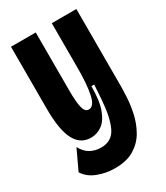

<svg xmlns="http://www.w3.org/2000/svg" viewBox="-171 -602 707 819"><g transform="rotate(-30 183.0 -192.5)"><path d="M148 143Q104 143 64 127.5Q24 112 4 80L50 -18Q65 11 88.5 24Q112 37 141 37Q194 37 216 -8.5Q238 -54 244 -138L249 -211H235Q235 -139 219.5 -97.5Q204 -56 179 -38.5Q154 -21 125 -21Q73 -21 47.5 -70Q22 -119 22 -222V-528H144V-243Q144 -184 151 -157Q158 -130 176 -130Q203 -130 213 -179.5Q223 -229 223 -301V-528H344V-149Q344 -128 342 -92Q340 -56 331 -15.5Q322 25 301.5 61Q281 97 244 120Q207 143 148 143Z"/></g></svg>

Font: Bricolage Grotesque 96pt Condensed SemiBold
Style: Regular
Weight: 600
Width: 3
Designer: Mathieu Triay
Foundry: Atelier Triay
Version: Version 1.001; ttfautohint (v1.8.4.7-5d5b);gftools[0.9.33.de